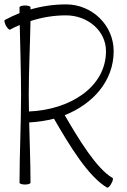

<svg xmlns="http://www.w3.org/2000/svg" viewBox="-34 -833 578 875"><path d="M12 -698C26 -706 41 -713 56 -719C58 -613 62 -506 62 -400C62 -267 55 -133 55 0C55 4 66 8 80 8C94 8 105 4 105 0C105 -92 101 -184 99 -275C138 -277 176 -283 212 -292C281 -173 367 -29 454 22C458 24 467 16 473 4C480 -8 483 -19 479 -22C406 -64 325 -198 261 -308C389 -359 484 -463 484 -600C484 -718 386 -813 267 -813C212 -813 157 -805 105 -790C105 -793 105 -796 105 -800C105 -804 94 -808 80 -808C66 -808 55 -804 55 -800C55 -791 55 -782 55 -773C32 -764 10 -754 -12 -742C-16 -740 -13 -728 -7 -716C0 -704 8 -696 12 -698ZM97 -400C97 -512 103 -625 105 -737C157 -754 211 -763 267 -763C364 -763 449 -694 449 -600C449 -433 280 -332 98 -325C98 -350 97 -375 97 -400Z"/></svg>

Font: Nupuram Thin
Style: Regular
Weight: 100
Designer: Santhosh Thottingal (santhosh.thottingal@gmail.com)
Foundry: SMC
Version: Version 1.000